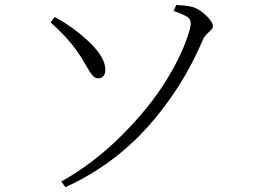

<svg xmlns="http://www.w3.org/2000/svg" viewBox="-20 -730 1040 777"><path d="M800.8 -568.4Q716.8 -371.1 577.1 -215.8Q437.5 -60.5 245.1 27.3L227.5 4.9Q357.4 -67.4 470.2 -179.7Q583 -292 652.3 -403.8Q721.7 -515.6 749 -614.3Q755.9 -641.6 745.6 -654.8Q735.4 -668 682.6 -685.5L693.4 -710Q731.4 -708 752.9 -703.1Q782.2 -697.3 812 -669.4Q841.8 -641.6 841.8 -623Q841.8 -614.3 824.7 -599.6Q807.6 -585 800.8 -568.4ZM292 -522.5Q250 -582 184.6 -639.6L201.2 -661.1Q278.3 -620.1 341.8 -559.1Q405.3 -498 406.2 -450.2Q407.2 -433.6 399.4 -423.3Q391.6 -413.1 377.9 -413.1Q365.2 -413.1 355 -424.3Q344.7 -435.5 326.2 -468.3Q307.6 -501 292 -522.5Z"/></svg>

Font: GenYoMin TW TTF Light
Style: Regular
Weight: 300
Version: Version 1.300